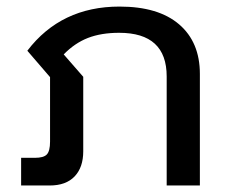

<svg xmlns="http://www.w3.org/2000/svg" viewBox="-20 -570 699 590"><path d="M44.9 0V-85H86.9Q114.3 -85 124 -95.5Q133.8 -106 133.8 -134.8V-333L64 -414.1Q167.5 -549.8 347.2 -549.8Q466.8 -549.8 530.5 -495.1Q594.2 -440.4 594.2 -342.8V0H492.2V-335Q492.2 -469.2 346.2 -469.2Q291 -469.2 250.2 -453.4Q209.5 -437.5 175.8 -402.8L235.8 -334V-105Q235.8 -55.7 209.2 -27.8Q182.6 0 132.8 0Z"/></svg>

Font: Prompt
Style: Regular
Weight: 400
Designer: Katatrad Team
Foundry: CadsonDemak
Version: Version 1.000;PS 001.000;hotconv 1.0.88;makeotf.lib2.5.64775